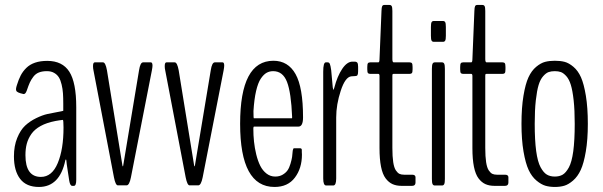

<svg xmlns="http://www.w3.org/2000/svg" viewBox="-20 -740 2404 766"><path d="M135.3 5.9Q85 5.9 60.3 -26.4Q35.6 -58.6 35.6 -116.2Q35.6 -157.7 48.6 -189.5Q61.5 -221.2 80.3 -238.8Q99.1 -256.3 124.3 -268.6Q149.4 -280.8 169.4 -285.2Q189.5 -289.6 209 -293Q228.5 -296.4 232.4 -297.9V-326.2Q232.4 -350.1 231.2 -367.7Q230 -385.3 225.8 -402.8Q221.7 -420.4 214.8 -431.4Q208 -442.4 196 -449.2Q184.1 -456.1 167.5 -456.1Q148.4 -456.1 135.3 -450.9Q122.1 -445.8 113 -433.8Q104 -421.9 98.9 -410.6Q93.8 -399.4 86.9 -378.9Q81.1 -362.3 72.3 -365.2Q46.9 -370.6 44.9 -378.4Q42 -384.3 47.4 -400.4Q54.2 -422.9 62.7 -439.2Q71.3 -455.6 85.2 -469.2Q99.1 -482.9 119.9 -490Q140.6 -497.1 168.5 -497.1Q229 -497.1 256.6 -453.9Q284.2 -410.6 284.2 -312.5V-22.9Q284.2 1.5 274.9 1.5H268.1Q259.8 1.5 256.3 -18.6Q255.9 -22.9 250.5 -56.6Q245.1 -90.3 244.6 -100.6Q244.6 -101.6 244.1 -102.5Q241.7 -105.5 240.7 -100.6Q218.3 5.9 135.3 5.9ZM143.1 -34.2Q187.5 -34.2 210.4 -89.4Q233.4 -144.5 233.4 -231Q233.4 -261.7 230.5 -261.7Q230 -261.7 216.1 -259.8Q202.1 -257.8 201.2 -257.3Q166 -250.5 142.1 -237.3Q118.2 -224.1 105.2 -205.6Q92.3 -187 86.9 -166.7Q81.5 -146.5 81.5 -121.1Q81.5 -34.2 143.1 -34.2Z M450.2 -0.5Q440.9 -0.5 434.6 -32.7L353 -459Q351.1 -467.3 351.1 -476.1Q351.1 -491.2 357.9 -491.2H391.1Q400.9 -491.2 406.7 -459.5L468.3 -80.6Q469.2 -76.2 470.2 -76.2Q471.2 -76.2 471.7 -80.6L534.7 -459.5Q539.6 -491.2 550.8 -491.2H582Q588.4 -491.2 588.4 -478Q588.4 -472.2 585.9 -459L502.4 -32.7Q496.1 -0.5 484.9 -0.5Z M736.3 -0.5Q727.1 -0.5 720.7 -32.7L639.2 -459Q637.2 -467.3 637.2 -476.1Q637.2 -491.2 644 -491.2H677.2Q687 -491.2 692.9 -459.5L754.4 -80.6Q755.4 -76.2 756.3 -76.2Q757.3 -76.2 757.8 -80.6L820.8 -459.5Q825.7 -491.2 836.9 -491.2H868.2Q874.5 -491.2 874.5 -478Q874.5 -472.2 872.1 -459L788.6 -32.7Q782.2 -0.5 771 -0.5Z M1075.2 5.9Q938 5.9 938 -246.1Q938 -497.6 1070.8 -497.6Q1129.4 -497.6 1159.2 -444.3Q1189 -391.1 1189 -271.5Q1189 -234.9 1170.4 -234.9H993.7Q990.7 -234.9 990.7 -227.5Q990.7 -200.2 993.4 -174.8Q996.1 -149.4 1002.4 -123.5Q1008.8 -97.7 1018.3 -78.6Q1027.8 -59.6 1043.2 -47.6Q1058.6 -35.6 1078.1 -35.6Q1095.2 -35.6 1107.9 -43.2Q1120.6 -50.8 1127.4 -60.8Q1134.3 -70.8 1138.9 -86.7Q1143.6 -102.5 1145.3 -113.5Q1147 -124.5 1147.9 -139.2Q1149.9 -148.4 1152.3 -148.4H1177.7Q1183.6 -148.4 1184.1 -142.1V-133.8Q1184.6 -125 1184.6 -123Q1184.6 -68.8 1156.5 -31.5Q1128.4 5.9 1075.2 5.9ZM992.7 -268.1Q992.7 -268.1 1145 -268.1Q1145.5 -268.1 1145.5 -272.5Q1141.6 -370.6 1125 -413.3Q1108.4 -456.1 1069.8 -456.1Q1055.2 -456.1 1043.5 -449.5Q1031.7 -442.9 1020.5 -426.3Q1009.3 -409.7 1001.7 -377Q994.1 -344.2 991.2 -296.9Q991.2 -268.1 992.7 -268.1Z M1281.2 0Q1269.5 0 1269.5 -28.3V-453.6Q1269.5 -491.2 1279.8 -491.2H1287.6Q1293.5 -491.2 1296.1 -484.6Q1298.8 -478 1301.3 -460L1307.6 -391.1Q1309.6 -381.3 1311 -381.3L1314 -391.1Q1325.7 -436 1345.2 -465.1Q1364.7 -494.1 1386.2 -494.1Q1386.2 -494.1 1394 -494.1Q1402.3 -494.1 1405.5 -490Q1408.7 -485.8 1408.7 -473.6V-456.1Q1408.7 -444.3 1406.2 -440.4Q1403.8 -436.5 1397.5 -436.5L1381.8 -435.5Q1357.4 -433.1 1339.4 -377.9Q1321.3 -322.8 1321.3 -271.5V-28.3Q1321.3 0 1309.6 0Z M1582.5 1.5Q1561.5 1.5 1546.1 -5.4Q1530.8 -12.2 1518.6 -28.3Q1506.3 -44.4 1500.2 -74.7Q1494.1 -105 1494.1 -148.9V-437Q1494.1 -445.3 1489.3 -445.3H1457Q1450.7 -445.3 1448 -448.5Q1445.3 -451.7 1445.3 -463.4V-472.7Q1445.3 -484.4 1448 -487.8Q1450.7 -491.2 1457 -491.2H1489.3Q1494.1 -491.2 1494.1 -504.4L1502 -696.3Q1502.4 -710.9 1504.9 -715.6Q1507.3 -720.2 1513.2 -720.2H1534.2Q1540 -720.2 1542.7 -715.6Q1545.4 -710.9 1545.4 -696.3V-504.4Q1545.4 -491.2 1550.8 -491.2H1614.3Q1620.6 -491.2 1623.3 -487.8Q1626 -484.4 1626 -472.7V-463.4Q1626 -451.7 1623.3 -448.5Q1620.6 -445.3 1614.3 -445.3H1550.8Q1547.4 -445.3 1546.4 -443.8Q1545.4 -442.4 1545.4 -437V-149.9Q1545.4 -115.2 1548.8 -93Q1552.2 -70.8 1559.3 -60.3Q1566.4 -49.8 1573.7 -46.4Q1581.1 -43 1591.8 -43H1624Q1637.7 -43 1637.7 -32.7V-11.7Q1637.7 1.5 1624 1.5Z M1710.4 -573.2Q1704.6 -573.2 1701.9 -577.9Q1699.2 -582.5 1699.2 -597.2V-632.3Q1699.2 -647 1701.9 -651.6Q1704.6 -656.2 1710.4 -656.2H1747.6Q1753.4 -656.2 1756.1 -651.6Q1758.8 -647 1758.8 -632.3V-597.2Q1758.8 -582.5 1756.1 -577.9Q1753.4 -573.2 1747.6 -573.2ZM1714.4 0Q1708.5 0 1705.8 -5.4Q1703.1 -10.7 1703.1 -25.9V-465.3Q1703.1 -480.5 1705.8 -485.8Q1708.5 -491.2 1714.4 -491.2H1743.7Q1749.5 -491.2 1752.2 -485.8Q1754.9 -480.5 1754.9 -465.3V-25.9Q1754.9 -10.7 1752.2 -5.4Q1749.5 0 1743.7 0Z M1953.1 1.5Q1932.1 1.5 1916.7 -5.4Q1901.4 -12.2 1889.2 -28.3Q1877 -44.4 1870.8 -74.7Q1864.7 -105 1864.7 -148.9V-437Q1864.7 -445.3 1859.9 -445.3H1827.6Q1821.3 -445.3 1818.6 -448.5Q1815.9 -451.7 1815.9 -463.4V-472.7Q1815.9 -484.4 1818.6 -487.8Q1821.3 -491.2 1827.6 -491.2H1859.9Q1864.7 -491.2 1864.7 -504.4L1872.6 -696.3Q1873 -710.9 1875.5 -715.6Q1877.9 -720.2 1883.8 -720.2H1904.8Q1910.6 -720.2 1913.3 -715.6Q1916 -710.9 1916 -696.3V-504.4Q1916 -491.2 1921.4 -491.2H1984.9Q1991.2 -491.2 1993.9 -487.8Q1996.6 -484.4 1996.6 -472.7V-463.4Q1996.6 -451.7 1993.9 -448.5Q1991.2 -445.3 1984.9 -445.3H1921.4Q1918 -445.3 1917 -443.8Q1916 -442.4 1916 -437V-149.9Q1916 -115.2 1919.4 -93Q1922.9 -70.8 1929.9 -60.3Q1937 -49.8 1944.3 -46.4Q1951.7 -43 1962.4 -43H1994.6Q2008.3 -43 2008.3 -32.7V-11.7Q2008.3 1.5 1994.6 1.5Z M2272.9 -246.1Q2272.9 -300.8 2268.6 -340.1Q2264.2 -379.4 2257.3 -401.6Q2250.5 -423.8 2239.3 -436.3Q2228 -448.7 2217.8 -452.4Q2207.5 -456.1 2193.4 -456.1Q2179.2 -456.1 2168.7 -452.4Q2158.2 -448.7 2147 -436Q2135.7 -423.3 2128.9 -401.1Q2122.1 -378.9 2117.7 -339.8Q2113.3 -300.8 2113.3 -246.1Q2113.3 -180.7 2119.1 -137.5Q2125 -94.2 2136.7 -72.8Q2148.4 -51.3 2161.6 -43.5Q2174.8 -35.6 2193.4 -35.6Q2211.9 -35.6 2224.9 -43.2Q2237.8 -50.8 2249.5 -72Q2261.2 -93.3 2267.1 -136.7Q2272.9 -180.2 2272.9 -246.1ZM2193.8 5.9Q2172.9 5.9 2156 1Q2139.2 -3.9 2120.4 -19.5Q2101.6 -35.2 2089.1 -61.8Q2076.7 -88.4 2068.6 -135.5Q2060.5 -182.6 2060.5 -246.1Q2060.5 -310.5 2068.4 -357.9Q2076.2 -405.3 2088.4 -431.6Q2100.6 -458 2119.1 -473.4Q2137.7 -488.8 2154.8 -493.2Q2171.9 -497.6 2193.8 -497.6Q2215.8 -497.6 2232.7 -493.2Q2249.5 -488.8 2267.8 -473.4Q2286.1 -458 2297.9 -431.6Q2309.6 -405.3 2317.4 -357.9Q2325.2 -310.5 2325.2 -246.1Q2325.2 -182.6 2317.1 -135.5Q2309.1 -88.4 2296.9 -62Q2284.7 -35.6 2266.4 -19.8Q2248 -3.9 2231.2 1Q2214.4 5.9 2193.8 5.9Z"/></svg>

Font: BenchNine Light
Style: Regular
Weight: 300
Version: Version 1 ; ttfautohint (v0.92.18-e454-dirty) -l 8 -r 50 -G 